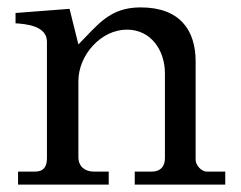

<svg xmlns="http://www.w3.org/2000/svg" viewBox="-20 -499 651 519"><path d="M28.8 -35.2V0H273.9V-35.2H232.9C210 -35.2 191.9 -48.8 191.9 -74.2V-279.8C191.9 -350.1 252.9 -418.9 323.2 -418.9C388.2 -418.9 425.8 -362.8 425.8 -300.8V-70.8C425.8 -48.8 413.1 -35.2 391.1 -35.2H344.2V0H588.9V-35.2H539.1C522.9 -35.2 508.8 -54.2 508.8 -66.9V-333C508.8 -417 466.8 -479 359.9 -479C275.9 -479 244.1 -431.2 191.9 -378.9L168 -475.1L22 -463.9V-436C50.8 -434.1 106.9 -429.2 106.9 -386.2V-71.8C106.9 -49.8 99.1 -35.2 75.2 -35.2Z"/></svg>

Font: MusGlyphs-Text
Style: Regular
Weight: 400
Version: Version 2.1.1